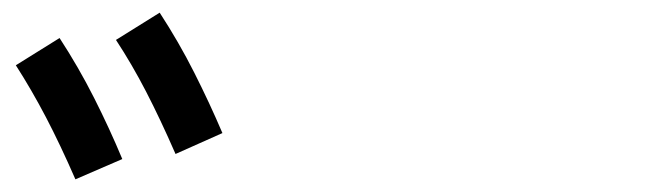

<svg xmlns="http://www.w3.org/2000/svg" viewBox="-20 -876 1040 303"><path d="M257 -633Q233 -688 210.5 -731.5Q188 -775 163 -813L232 -856Q262 -810 286.5 -761.5Q311 -713 331 -666ZM99 -593Q75 -648 52.5 -691Q30 -734 5 -773L74 -816Q104 -770 128.5 -721.5Q153 -673 173 -625Z"/></svg>

Font: Murecho Thin Medium
Style: Regular
Weight: 500
Version: Version 1.010